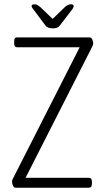

<svg xmlns="http://www.w3.org/2000/svg" viewBox="-20 -874 490 894"><path d="M53 0Q45 0 40.5 -9.5Q36 -19 36 -29Q36 -35 41 -44L351 -654H59Q46 -654 46 -672V-682Q46 -700 59 -700H397Q405 -700 409.5 -690.5Q414 -681 414 -671Q414 -665 409 -656L99 -46H394Q408 -46 408 -28V-18Q408 0 394 0ZM309 -854Q323 -854 323 -846Q323 -841 319 -834.5Q315 -828 310 -822L260 -757Q253 -748 245.5 -745Q238 -742 225 -742Q201 -742 191 -756L141 -823Q136 -829 131.5 -835.5Q127 -842 127 -846Q127 -854 142 -854Q153 -854 170 -839L225 -786L280 -839Q296 -854 309 -854Z"/></svg>

Font: Asap Condensed ExtraLight
Style: Regular
Weight: 200
Width: 3
Designer: Pablo Cosgaya
Foundry: Omnibus-Type
Version: Version 3.001; ttfautohint (v1.8.4.7-5d5b)